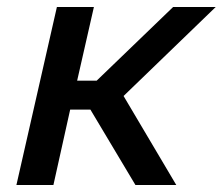

<svg xmlns="http://www.w3.org/2000/svg" viewBox="-20 -530 638 550"><path d="M27 0 143 -510H249L201 -299H257L476 -510H598L334 -255L485 0H368L239 -216H181L133 0Z"/></svg>

Font: Saira Thin Medium
Style: Italic
Weight: 500
Italic angle: -12°
Version: Version 1.101